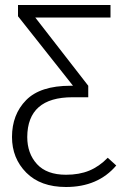

<svg xmlns="http://www.w3.org/2000/svg" viewBox="-20 -543 496 768"><path d="M244 205Q142 205 85 147.5Q28 90 28 5Q28 -85 84.5 -142.5Q141 -200 262 -200H272L52 -478V-523H422V-473H121L333 -200V-154H270Q90 -154 89 5Q89 71 128 113.5Q167 156 244 156Q297 156 337 139.5Q377 123 411 88L445 119Q372 205 244 205Z"/></svg>

Font: Trujillo Light
Style: Regular
Weight: 300
Designer: Fira Sans original fonts by bBox Type GmbH, Carrois Corporate GbR, & Edenspiekermann AG / Changes by Cristiano Sobral
Foundry: Fira Sans original fonts by bBox Type GmbH, Carrois Corporate GbR, & Edenspiekermann AG / Changes by Cristiano Sobral
Version: Version 4.301;July 28, 2020;FontCreator 13.0.0.2655 64-bit